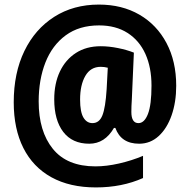

<svg xmlns="http://www.w3.org/2000/svg" viewBox="-20 -741 829 839"><path d="M750 -366Q750 -295 730 -237.5Q710 -180 673.5 -146.5Q637 -113 588 -113Q509 -113 484 -182H478Q438 -113 370 -113Q296 -113 256.5 -164.5Q217 -216 217 -307Q217 -376 241.5 -428Q266 -480 311.5 -509.5Q357 -539 420 -539Q456 -539 495.5 -531Q535 -523 565 -511L556 -305Q555 -292 554.5 -278Q554 -264 554 -252Q554 -203 585 -203Q611 -203 626.5 -243Q642 -283 642 -367Q642 -446 615.5 -505Q589 -564 537.5 -597Q486 -630 413 -630Q326 -630 267 -586.5Q208 -543 178.5 -468Q149 -393 149 -298Q149 -167 211 -90.5Q273 -14 397 -14Q445 -14 500 -26.5Q555 -39 605 -60V37Q513 78 399 78Q285 78 204.5 33.5Q124 -11 82 -94.5Q40 -178 40 -294Q40 -422 86.5 -518Q133 -614 217 -667.5Q301 -721 412 -721Q513 -721 589 -677Q665 -633 707.5 -553Q750 -473 750 -366ZM330 -306Q330 -252 344.5 -227.5Q359 -203 384 -203Q414 -203 427.5 -237Q441 -271 446 -351L451 -445Q436 -449 420 -449Q376 -449 353 -409.5Q330 -370 330 -306Z"/></svg>

Font: Noto Sans Myanmar Condensed ExtraBold
Style: Regular
Weight: 800
Width: 3
Designer: Monotype Design Team
Foundry: Monotype Imaging Inc.
Version: Version 2.107; ttfautohint (v1.8.4.7-5d5b)